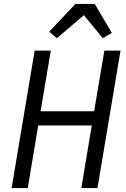

<svg xmlns="http://www.w3.org/2000/svg" viewBox="-20 -955 640 975"><path d="M446 -318H174L121 0H39L156 -698H238L186 -390H458L510 -698H592L475 0H393ZM461 -935 548 -788 502 -761 406 -878 269 -761 230 -794 363 -935Z"/></svg>

Font: IBM Plex Mono
Style: Italic
Weight: 400
Italic angle: -9°
Monospace: yes
Designer: Mike Abbink, Paul van der Laan, Pieter van Rosmalen
Foundry: Bold Monday
Version: Version 2.3